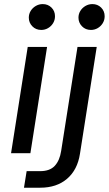

<svg xmlns="http://www.w3.org/2000/svg" viewBox="-20 -735 522 921"><path d="M33 0 113 -510H205.8L125.8 0ZM178 -591.4Q152 -591.4 135.1 -608.8Q118.2 -626.2 118.2 -650.4Q118.2 -667.8 127.1 -682.5Q136 -697.2 151.4 -706.3Q166.8 -715.4 185 -715.4Q210 -715.4 226.9 -698.7Q243.8 -682 243.8 -657Q243.8 -638.6 234.6 -623.7Q225.4 -608.8 210.5 -600.1Q195.6 -591.4 178 -591.4ZM95 165.4 107.8 86H172.2Q219.2 86 242.8 60.4Q266.4 34.8 273.4 -11.2L351.8 -510H444L363.6 2.4Q351.8 79.6 301.8 122.5Q251.8 165.4 173 165.4ZM416.2 -591.4Q390.2 -591.4 373.3 -608.8Q356.4 -626.2 356.4 -650.4Q356.4 -667.8 365.3 -682.5Q374.2 -697.2 389.6 -706.3Q405 -715.4 423.2 -715.4Q448.2 -715.4 465.1 -698.7Q482 -682 482 -657Q482 -638.6 472.8 -623.7Q463.6 -608.8 448.7 -600.1Q433.8 -591.4 416.2 -591.4Z"/></svg>

Font: MuseoModerno Thin
Style: Italic
Weight: 100
Italic angle: -9°
Designer: Pablo Cosgaya, Héctor Gatti, Marcela Romero, and the Authors of The MuseoModerno Project.
Foundry: Omnibus-Type Team
Version: Version 1.003